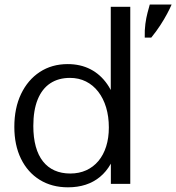

<svg xmlns="http://www.w3.org/2000/svg" viewBox="-20 -793 760 828"><path d="M273.1 14.8Q203.6 14.8 151.4 -17.4Q99.2 -49.7 70.5 -108.4Q41.8 -167.1 41.8 -245.8Q41.8 -326.9 70.8 -387.7Q99.9 -448.6 151.7 -482.6Q203.6 -516.6 271.9 -516.6Q326.8 -516.6 369.9 -494.5Q412.9 -472.4 442.4 -430Q471.9 -387.6 485.3 -326.2L457.7 -306.5V-763.7H541.8V0H458.1V-183.7L486.9 -163.8Q465.7 -75 411.1 -30.1Q356.6 14.8 273.1 14.8ZM283 -44.7Q321.2 -44.7 351.9 -58.7Q382.6 -72.7 404.4 -98.7Q426.2 -124.7 437.8 -161.4Q449.4 -198 449.4 -243.1Q449.4 -290.6 437.6 -329.8Q425.7 -369.1 403.6 -397.6Q381.6 -426.1 350.7 -441.6Q319.8 -457.1 281.8 -457.1Q232.1 -457.1 196.6 -433.6Q161.1 -410 142.4 -363.7Q123.7 -317.5 123.7 -249.6Q123.7 -199.6 134.3 -161.1Q144.9 -122.7 165.4 -96.9Q185.8 -71.1 215.4 -57.9Q245.1 -44.7 283 -44.7ZM604.2 -630.8Q603.3 -663.1 606.9 -689.8Q610.5 -716.5 616.1 -737.6Q621.6 -758.7 625.9 -773.5H720.1Q713.2 -757 700.8 -733.8Q688.5 -710.6 671.3 -684.1Q654.1 -657.6 632.3 -630.8Z"/></svg>

Font: Russolo 10pt ExtraLight
Style: Regular
Weight: 200
Designer: Micah Stupak-Hahn
Version: Version 1.000